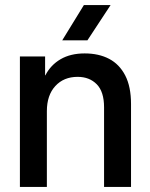

<svg xmlns="http://www.w3.org/2000/svg" viewBox="-20 -742 594 762"><path d="M393 0V-316Q393 -378 364 -407.5Q335 -437 288 -437Q233 -437 199.5 -400.5Q166 -364 166 -301V0H59V-518H159V-443H160Q181 -484 220.5 -507Q260 -530 316 -530Q372 -530 413 -508.5Q454 -487 477 -442.5Q500 -398 500 -329V0ZM313 -722H419L327 -582H227Z"/></svg>

Font: TikTok Sans 24pt Medium
Style: Regular
Weight: 500
Version: Version 4.000